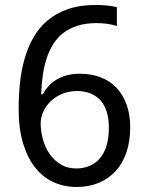

<svg xmlns="http://www.w3.org/2000/svg" viewBox="-20 -744 591 774"><path d="M55.2 -305.2Q55.2 -356.4 60.3 -407.2Q65.4 -458 78.4 -504.6Q91.3 -551.3 113.8 -591.3Q136.2 -631.3 170.9 -660.9Q205.6 -690.4 253.9 -707.3Q302.2 -724.1 367.2 -724.1Q376.5 -724.1 387.7 -723.6Q398.9 -723.1 410.4 -721.9Q421.9 -720.7 432.4 -719Q442.9 -717.3 451.2 -714.8V-639.2Q434.1 -645 412.6 -647.9Q391.1 -650.9 370.1 -650.9Q326.2 -650.9 292.7 -640.4Q259.3 -629.9 234.9 -610.8Q210.4 -591.8 194.1 -565.4Q177.7 -539.1 167.5 -507.1Q157.2 -475.1 152.3 -439Q147.5 -402.8 146 -363.8H151.9Q161.6 -381.3 175.5 -396.7Q189.5 -412.1 208 -423.1Q226.6 -434.1 249.8 -440.4Q272.9 -446.8 301.8 -446.8Q348.1 -446.8 385.7 -432.4Q423.3 -418 449.7 -390.1Q476.1 -362.3 490.5 -322Q504.9 -281.7 504.9 -230Q504.9 -174.3 489.7 -129.9Q474.6 -85.4 446.3 -54.4Q418 -23.4 377.9 -6.8Q337.9 9.8 288.1 9.8Q239.3 9.8 196.5 -9.3Q153.8 -28.3 122.6 -67.4Q91.3 -106.4 73.2 -165.5Q55.2 -224.6 55.2 -305.2ZM287.1 -64.9Q316.4 -64.9 340.6 -75Q364.7 -85 382.3 -105.2Q399.9 -125.5 409.4 -156.5Q418.9 -187.5 418.9 -230Q418.9 -264.2 410.9 -291.3Q402.8 -318.4 386.7 -337.4Q370.6 -356.4 346.4 -366.7Q322.3 -377 290 -377Q257.3 -377 230.2 -365.5Q203.1 -354 184.1 -335.7Q165 -317.4 154.5 -293.9Q144 -270.5 144 -247.1Q144 -214.4 153.1 -181.9Q162.1 -149.4 179.9 -123.5Q197.8 -97.7 224.6 -81.3Q251.5 -64.9 287.1 -64.9Z"/></svg>

Font: WenQuanYi Micro Hei
Style: Regular
Weight: 400
Foundry: Ascender Corporation
Version: Version 0.2.0-beta